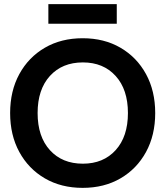

<svg xmlns="http://www.w3.org/2000/svg" viewBox="-20 -897 800 929"><path d="M380 12Q276 12 197 -34Q118 -80 73.5 -161.5Q29 -243 29 -350Q29 -457 73.5 -538.5Q118 -620 197 -666Q276 -712 380 -712Q484 -712 563 -666Q642 -620 686.5 -538.5Q731 -457 731 -350Q731 -243 686.5 -161.5Q642 -80 563 -34Q484 12 380 12ZM381 -105Q480 -105 539.5 -170.5Q599 -236 599 -350Q599 -464 539.5 -529.5Q480 -595 381 -595Q281 -595 221.5 -529.5Q162 -464 162 -350Q162 -236 221.5 -170.5Q281 -105 381 -105ZM214 -782V-877H545V-782Z"/></svg>

Font: HostGroteskBold
Style: Bold
Weight: 700
Designer: Doukan Karapınar based on Poppins by Indian Type Foundry, Jonny Pinhorn
Foundry: Element Type
Version: Version 1.001; ttfautohint (v1.8.4.7-5d5b)